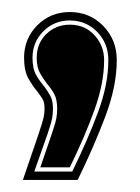

<svg xmlns="http://www.w3.org/2000/svg" viewBox="-20 -160 232 319"><path d="M18 139Q36 87 43.5 64.5Q51 42 52.5 35Q54 28 54 21Q54 10 51 5Q48 0 42 -8Q35 -16 27.5 -29Q20 -42 20 -64Q20 -96 42 -118Q64 -140 96 -140Q129 -140 151.5 -117Q174 -94 174 -60Q174 -17 155 33.5Q136 84 109 139ZM37 125H100Q126 72 143 26Q160 -20 160 -60Q160 -88 141.5 -107Q123 -126 96 -126Q70 -126 52 -108Q34 -90 34 -64Q34 -46 40 -35.5Q46 -25 53 -17Q59 -9 63.5 -1Q68 7 68 21Q68 29 66.5 37Q65 45 58.5 64Q52 83 37 125ZM47 118Q60 80 66 62.5Q72 45 73.5 37Q75 29 75 21Q75 5 70 -4Q65 -13 58 -21Q52 -29 46.5 -38.5Q41 -48 41 -64Q41 -88 57 -103.5Q73 -119 96 -119Q121 -119 137 -101.5Q153 -84 153 -60Q153 -22 137 22.5Q121 67 96 118Z"/></svg>

Font: Alumni Sans Collegiate One
Style: Regular
Weight: 400
Designer: Robert E. Leuschke
Foundry: Robert E. Leuschke
Version: Version 1.100